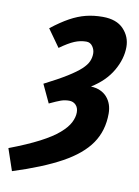

<svg xmlns="http://www.w3.org/2000/svg" viewBox="-111 -724 702 973"><g transform="rotate(10 240.0 -237.0)"><path d="M20 188 -18 76Q74 41 134.5 9.5Q195 -22 229.5 -52Q264 -82 278 -109.5Q292 -137 292 -162Q292 -186 278.5 -200Q265 -214 244 -214Q222 -214 202 -207Q182 -200 144 -182L100 -276Q171 -312 215 -339.5Q259 -367 282 -388.5Q305 -410 313.5 -429.5Q322 -449 322 -470Q322 -490 310 -507Q298 -524 278 -524Q247 -524 217 -511.5Q187 -499 144 -468L80 -558Q130 -597 171 -619.5Q212 -642 252 -652Q292 -662 338 -662Q409 -662 445.5 -623.5Q482 -585 482 -532Q482 -471 446.5 -409.5Q411 -348 340 -304Q394 -301 423 -268Q452 -235 452 -184Q452 -96 407 -30.5Q362 35 266.5 87.5Q171 140 20 188Z"/></g></svg>

Font: Source Sans 3 ExtraLight Black
Style: Italic
Weight: 900
Italic angle: -11°
Version: Version 3.052;hotconv 1.1.0;makeotfexe 2.6.0